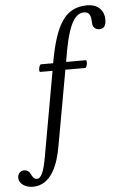

<svg xmlns="http://www.w3.org/2000/svg" viewBox="-207 -761 689 1073"><g transform="rotate(-5 137.0 -225.0)"><path d="M-67 267C37 267 78 155 96 49L171 -369H282C293 -369 299 -412 289 -412H179C208 -601 244 -679 302 -679C329 -679 342 -663 342 -617C342 -597 354 -578 381 -578C406 -578 418 -595 418 -629C418 -683 380 -717 325 -717C204 -717 146 -635 106 -411H38C27 -411 20 -369 30 -369H99L15 102C0 189 -16 225 -41 225C-52 225 -62 217 -71 198C-79 179 -93 171 -108 171C-127 171 -144 186 -144 210C-144 244 -107 267 -67 267Z"/></g></svg>

Font: Junicode Two Beta SemiCondensed Medium
Style: Italic
Weight: 500
Width: 4
Italic angle: -10°
Version: Version 1.063